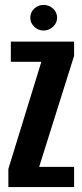

<svg xmlns="http://www.w3.org/2000/svg" viewBox="-20 -760 334 780"><path d="M14 0V-74L148 -509H24V-591H281V-533L139 -82H281V0ZM157 -636Q135 -636 119 -651.5Q103 -667 103 -688Q103 -710 119 -725Q135 -740 157 -740Q179 -740 195.5 -725Q212 -710 212 -688Q212 -667 195.5 -651.5Q179 -636 157 -636Z"/></svg>

Font: Alumni Sans Thin
Style: Bold
Weight: 700
Version: Version 1.018